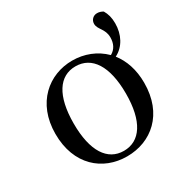

<svg xmlns="http://www.w3.org/2000/svg" viewBox="-161 -812 925 959"><g transform="rotate(-30 302.0 -332.5)"><path d="M301 -17C207 -17 151 -101 151 -260C151 -420 207 -504 301 -504C395 -504 452 -420 452 -260C452 -101 395 -17 301 -17ZM301 15C441 15 558 -81 558 -261C558 -338 536 -399 500 -445C552 -471 581 -527 581 -591C581 -624 574 -648 561 -670C549 -677 539 -680 527 -680C504 -680 488 -662 488 -641C488 -607 525 -593 525 -542C525 -508 512 -480 483 -464C435 -512 370 -537 301 -537C167 -537 46 -440 46 -261C46 -82 161 15 301 15Z"/></g></svg>

Font: Source Han Serif SC Medium
Style: Regular
Weight: 500
Designer: Ryoko NISHIZUKA 西塚涼子 (kana & ideographs); Frank Grießhammer (Latin, Greek & Cyrillic); Wenlong ZHANG 张文龙 (bopomofo); San
Foundry: Adobe
Version: Version 2.003;hotconv 1.1.1;makeotfexe 2.6.0